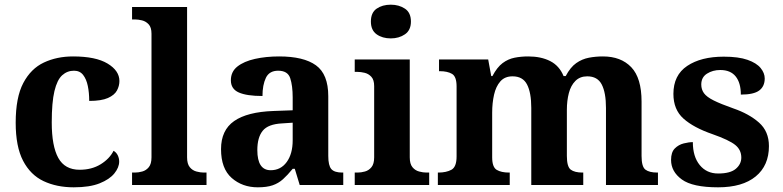

<svg xmlns="http://www.w3.org/2000/svg" viewBox="-20 -790 3344 820"><path d="M295 10Q222 10 166 -16.5Q110 -43 78.5 -103.5Q47 -164 47 -266Q47 -374 79.5 -435.5Q112 -497 167.5 -523Q223 -549 292 -549Q389 -549 439.5 -518.5Q490 -488 490 -444Q490 -423 479.5 -403.5Q469 -384 441 -371.5Q413 -359 361 -359Q361 -394 355 -423Q349 -452 335 -470Q321 -488 296 -488Q267 -488 245.5 -468.5Q224 -449 212.5 -401Q201 -353 201 -267Q201 -166 229 -115.5Q257 -65 320 -65Q372 -65 410 -88.5Q448 -112 465 -146Q477 -139 483 -126.5Q489 -114 489 -100Q489 -75 468.5 -49.5Q448 -24 405.5 -7Q363 10 295 10Z M544 0V-53H556Q571 -53 587.5 -57.5Q604 -62 615.5 -76Q627 -90 627 -118V-646Q627 -673 615 -686Q603 -699 586.5 -703Q570 -707 556 -707H544V-760H779V-118Q779 -90 790.5 -76Q802 -62 819 -57.5Q836 -53 850 -53H862V0Z M1081 10Q1015 10 969.5 -30Q924 -70 924 -153Q924 -234 980 -273Q1036 -312 1148 -316L1230 -319V-374Q1230 -424 1219.5 -456Q1209 -488 1168 -488Q1130 -488 1115.5 -457.5Q1101 -427 1101 -380Q1034 -380 1000 -395Q966 -410 966 -447Q966 -484 994 -506Q1022 -528 1069 -538.5Q1116 -549 1172 -549Q1277 -549 1329.5 -511Q1382 -473 1382 -379V-124Q1382 -83 1395 -68Q1408 -53 1442 -53H1446V0H1260L1239 -69H1230Q1208 -42 1188.5 -24.5Q1169 -7 1144 1.5Q1119 10 1081 10ZM1136 -63Q1179 -63 1204.5 -98Q1230 -133 1230 -191V-266L1185 -263Q1125 -260 1102 -231.5Q1079 -203 1079 -149Q1079 -63 1136 -63Z M1649 -626Q1613 -626 1588.5 -643.5Q1564 -661 1564 -698Q1564 -736 1588.5 -753Q1613 -770 1649 -770Q1684 -770 1709.5 -753Q1735 -736 1735 -698Q1735 -661 1709.5 -643.5Q1684 -626 1649 -626ZM1495 0V-53H1507Q1522 -53 1538.5 -57.5Q1555 -62 1566.5 -76Q1578 -90 1578 -118V-422Q1578 -449 1566 -462Q1554 -475 1537.5 -479Q1521 -483 1507 -483H1495V-536H1730V-118Q1730 -90 1741.5 -76Q1753 -62 1770 -57.5Q1787 -53 1801 -53H1813V0Z M1850 0V-53H1852Q1886 -53 1908 -65Q1930 -77 1930 -122V-421Q1930 -463 1910.5 -474.5Q1891 -486 1858 -486H1855V-536H2065L2078 -465H2083Q2103 -503 2126.5 -520.5Q2150 -538 2177.5 -543.5Q2205 -549 2236 -549Q2291 -549 2330 -529Q2369 -509 2387 -465H2396Q2416 -503 2441 -520.5Q2466 -538 2495 -543.5Q2524 -549 2555 -549Q2632 -549 2676 -503Q2720 -457 2720 -356V-124Q2720 -78 2736.5 -65.5Q2753 -53 2787 -53H2790V0H2568V-329Q2568 -394 2550 -429Q2532 -464 2488 -464Q2457 -464 2437.5 -444.5Q2418 -425 2409.5 -392.5Q2401 -360 2401 -321V-124Q2401 -78 2417.5 -65.5Q2434 -53 2468 -53H2471V0H2249V-329Q2249 -394 2231 -429Q2213 -464 2169 -464Q2136 -464 2117 -442.5Q2098 -421 2090 -385.5Q2082 -350 2082 -309V-118Q2082 -76 2101.5 -64.5Q2121 -53 2154 -53H2157V0Z M3047 10Q2938 10 2892 -23.5Q2846 -57 2846 -107Q2846 -140 2862 -156Q2878 -172 2900 -177.5Q2922 -183 2939 -183Q2939 -121 2968.5 -85Q2998 -49 3047 -49Q3099 -49 3122.5 -69Q3146 -89 3146 -117Q3146 -150 3120 -171Q3094 -192 3023 -217Q2942 -245 2899 -283.5Q2856 -322 2856 -389Q2856 -469 2915 -508.5Q2974 -548 3071 -548Q3134 -548 3172.5 -534.5Q3211 -521 3228.5 -499.5Q3246 -478 3246 -455Q3246 -421 3222.5 -403.5Q3199 -386 3144 -386Q3144 -436 3122 -463.5Q3100 -491 3056 -491Q3024 -491 2999.5 -475.5Q2975 -460 2975 -429Q2975 -408 2986.5 -392Q2998 -376 3028 -361Q3058 -346 3112 -327Q3179 -304 3221.5 -266.5Q3264 -229 3264 -166Q3264 -83 3207.5 -36.5Q3151 10 3047 10Z"/></svg>

Font: Noto Serif Oriya
Style: Bold
Weight: 700
Designer: David Williams
Foundry: Google LLC, David Williams
Version: Version 1.051; ttfautohint (v1.8.4.7-5d5b)